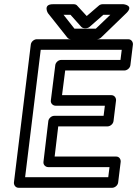

<svg xmlns="http://www.w3.org/2000/svg" viewBox="-20 -865 650 910"><path d="M99 -25 173 -629H557L551 -581H270C255 -581 243 -567 242 -556L221 -389C219 -374 232 -364 243 -364H477L471 -316H237C222 -316 210 -302 209 -291L186 -98C184 -83 197 -73 208 -73H499L493 -25ZM46 0C45 11 53 25 68 25H512C523 25 538 15 540 0L552 -98C553 -109 546 -123 531 -123H239L256 -266H490C501 -266 516 -276 518 -291L530 -389C531 -400 523 -414 508 -414H274L289 -531H570C581 -531 596 -541 598 -556L610 -654C611 -665 603 -679 588 -679H154C143 -679 128 -669 126 -654ZM470 -795H503L434 -729H333L281 -795H314L365 -738C369 -733 377 -731 382 -731H386C393 -731 401 -734 405 -738ZM466 -845C461 -845 453 -843 448 -838L391 -789L346 -838C343 -842 337 -845 330 -845H231C182 -845 207 -803 207 -803L299 -687C303 -682 309 -679 316 -679H439C445 -679 454 -682 459 -687L579 -803C617 -840 565 -845 565 -845Z"/></svg>

Font: Falling Sky
Style: ExtOuObl
Weight: 400
Designer: Paul D. Hunt
Foundry: Adobe Systems Incorporated
Version: Version 1.02